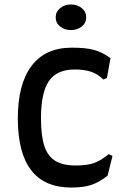

<svg xmlns="http://www.w3.org/2000/svg" viewBox="-20 -826 571 862"><path d="M60 -295Q60 -448 121.5 -530Q183 -612 303 -612Q366 -612 403.5 -601.5Q441 -591 476 -565L460 -476L444 -469Q420 -493 390 -503.5Q360 -514 315 -514Q235 -514 199.5 -462Q164 -410 164 -295Q164 -217 179 -171Q194 -125 228 -104Q262 -83 320 -83Q371 -83 402 -94Q433 -105 468 -134L485 -126L463 -37Q424 -7 389 4.5Q354 16 300 16Q60 16 60 -295ZM230 -748Q230 -773 250 -789.5Q270 -806 298 -806Q327 -806 347 -789.5Q367 -773 367 -748Q367 -723 347 -707Q327 -691 298 -691Q270 -691 250 -707Q230 -723 230 -748Z"/></svg>

Font: Farro
Style: Regular
Weight: 400
Designer: Aceler Chua
Foundry: Grayscale Limited
Version: Version 1.101